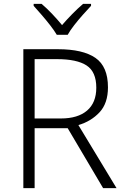

<svg xmlns="http://www.w3.org/2000/svg" viewBox="-20 -967 640 987"><path d="M278 -714Q406 -714 470.5 -669.5Q535 -625 535 -518Q535 -436 491.5 -389.5Q448 -343 383 -324L579 0H510L328 -308H158V0H100V-714ZM273 -663H158V-358H293Q380 -358 427.5 -398.5Q475 -439 475 -516Q475 -598 425 -630.5Q375 -663 273 -663ZM272 -788Q259 -810 238 -837Q217 -864 194 -890.5Q171 -917 153 -937V-947H194Q221 -924 248.5 -895Q276 -866 299 -838Q323 -866 351.5 -895Q380 -924 407 -947H448V-937Q429 -917 405.5 -890.5Q382 -864 361 -837Q340 -810 328 -788Z"/></svg>

Font: Noto Sans Sinhala Light
Style: Regular
Weight: 300
Designer: Jelle Bosma - Monotype Design Team
Foundry: Monotype Imaging Inc.
Version: Version 2.006; ttfautohint (v1.8.4.7-5d5b)